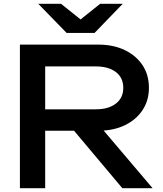

<svg xmlns="http://www.w3.org/2000/svg" viewBox="-20 -983 851 1003"><path d="M176 -412H481Q547 -412 585.5 -442Q624 -472 624 -524Q624 -577 585.5 -606.5Q547 -636 481 -636H157L216 -710V0H84V-750H493Q572 -750 631.5 -721.5Q691 -693 724.5 -642.5Q758 -592 758 -524Q758 -458 724.5 -407.5Q691 -357 631.5 -328.5Q572 -300 493 -300H176ZM324 -351H479L777 0H619ZM474 -811H328L180 -963H299L429 -859H373L503 -963H621Z"/></svg>

Font: Unbounded
Style: Regular
Weight: 400
Designer: Luke Prowse, Jean-Baptiste Morizot, Fátima Lázaro, Florian Runge
Foundry: NaN
Version: Version 1.701;gftools[0.9.28.dev5+ged2979d]